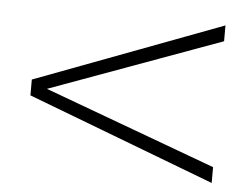

<svg xmlns="http://www.w3.org/2000/svg" viewBox="-40 -562 724 556"><g transform="rotate(5 321.5 -284.0)"><path d="M594 -467 95 -285 594 -101V-55L49 -262V-308L594 -513Z"/></g></svg>

Font: Coconat Demi
Style: Regular
Weight: 400
Designer: Sara Lavazza
Foundry: Collletttivo
Version: Version 1.000;Glyphs 3.2 (3217)